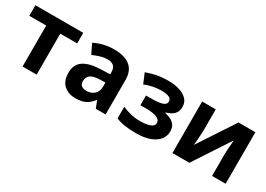

<svg xmlns="http://www.w3.org/2000/svg" viewBox="-6 -1154 2444 1762"><g transform="rotate(30 1216.0 -273.5)"><path d="M530 -434H351V0H202V-434H23V-546H530Z M855 -557Q965 -557 1023.5 -509.5Q1082 -462 1082 -364V0H978L949 -74H945Q910 -30 871 -10Q832 10 764 10Q691 10 643 -32.5Q595 -75 595 -163Q595 -250 656 -291.5Q717 -333 839 -337L934 -340V-364Q934 -407 911.5 -427Q889 -447 849 -447Q809 -447 771 -435.5Q733 -424 695 -407L646 -508Q690 -531 743.5 -544Q797 -557 855 -557ZM934 -253 876 -251Q804 -249 776 -225Q748 -201 748 -162Q748 -128 768 -113.5Q788 -99 820 -99Q868 -99 901 -127.5Q934 -156 934 -208Z M1434 -556Q1493 -556 1544.5 -540.5Q1596 -525 1627.5 -493Q1659 -461 1659 -411Q1659 -362 1629.5 -333Q1600 -304 1550 -291V-286Q1585 -278 1613 -263.5Q1641 -249 1657.5 -224.5Q1674 -200 1674 -159Q1674 -114 1645.5 -75.5Q1617 -37 1557.5 -13.5Q1498 10 1405 10Q1269 10 1195 -24V-147Q1229 -131 1278.5 -118Q1328 -105 1384 -105Q1445 -105 1487 -119Q1529 -133 1529 -168Q1529 -233 1374 -233H1316V-336H1371Q1445 -336 1485.5 -348Q1526 -360 1526 -393Q1526 -419 1500 -432.5Q1474 -446 1415 -446Q1376 -446 1330 -437Q1284 -428 1243 -411L1199 -515Q1246 -533 1302 -544.5Q1358 -556 1434 -556Z M1934 -546V-330Q1934 -313 1932.5 -288Q1931 -263 1929.5 -237Q1928 -211 1926 -191Q1924 -171 1923 -163L2175 -546H2354V0H2210V-218Q2210 -245 2212 -277.5Q2214 -310 2216.5 -338.5Q2219 -367 2220 -382L1969 0H1790V-546Z"/></g></svg>

Font: Noto Sans IKEA
Style: Bold
Weight: 600
Designer: Monotype Design Team
Foundry: Monotype Imaging Inc.
Version: Version 2.001